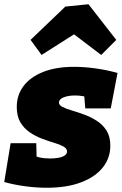

<svg xmlns="http://www.w3.org/2000/svg" viewBox="-29 -870 576 905"><path d="M191 15Q142 15 90 8Q38 1 -9 -12L21 -195H142L144 -106L119 -142Q135 -133 157 -128Q179 -123 207 -123Q230 -123 248 -126.5Q266 -130 276.5 -137.5Q287 -145 287 -156Q287 -170 270 -179.5Q253 -189 226 -197Q199 -205 168.5 -216.5Q138 -228 111 -246.5Q84 -265 67 -293.5Q50 -322 50 -366Q50 -422 82 -464.5Q114 -507 174.5 -531Q235 -555 320 -555Q368 -555 422 -547.5Q476 -540 525 -526L493 -359H373L367 -430L396 -406Q384 -413 364 -416.5Q344 -420 324 -420Q303 -420 286 -416Q269 -412 259.5 -405Q250 -398 249 -388Q248 -375 265.5 -366Q283 -357 310.5 -349Q338 -341 369 -329.5Q400 -318 428 -300Q456 -282 473.5 -254Q491 -226 491 -183Q491 -125 455.5 -80.5Q420 -36 353 -10.5Q286 15 191 15ZM167 -611 115 -682 279 -839 388 -850 519 -682 448 -611 257 -756 392 -754Z"/></svg>

Font: Bitter Thin Black
Style: Italic
Weight: 900
Italic angle: -9°
Version: Version 3.020